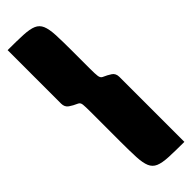

<svg xmlns="http://www.w3.org/2000/svg" viewBox="5 -806 894 894"><g transform="rotate(45 452.0 -359.0)"><path d="M411 -443Q421 -466 432 -482.5Q443 -499 466 -499H894Q894 -436 892 -396Q890 -356 880.5 -334Q871 -312 848.5 -302.5Q826 -293 785.5 -291Q745 -289 681 -289H484Q453 -289 438 -287.5Q423 -286 418 -275Q408 -252 396.5 -235.5Q385 -219 362 -219H10Q10 -282 12 -322Q14 -362 23.5 -384Q33 -406 55.5 -415.5Q78 -425 118.5 -427Q159 -429 223 -429H344Q376 -429 391 -431Q406 -433 411 -443Z"/></g></svg>

Font: Badeen Display
Style: Regular
Weight: 400
Version: Version 1.000; ttfautohint (v1.8.4.7-5d5b)